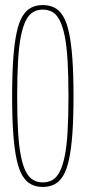

<svg xmlns="http://www.w3.org/2000/svg" viewBox="-20 -730 339 760"><path d="M149 -8Q171 -8 187.5 -17.5Q204 -27 216 -49.5Q228 -72 236 -111Q244 -150 247.5 -208.5Q251 -267 251 -349Q251 -431 247.5 -490Q244 -549 236 -588Q228 -627 216 -650Q204 -673 187.5 -682.5Q171 -692 149 -692Q128 -692 111.5 -682.5Q95 -673 83 -650Q71 -627 63 -588Q55 -549 51.5 -490Q48 -431 48 -349Q48 -267 51.5 -208.5Q55 -150 63 -111Q71 -72 83 -49.5Q95 -27 111.5 -17.5Q128 -8 149 -8ZM149 10Q124 10 104 0Q84 -10 69.5 -33.5Q55 -57 46 -98Q37 -139 32.5 -201Q28 -263 28 -349Q28 -436 32.5 -498Q37 -560 46 -601.5Q55 -643 69.5 -666.5Q84 -690 104 -700Q124 -710 149 -710Q175 -710 195 -700Q215 -690 229.5 -666.5Q244 -643 253 -601.5Q262 -560 266.5 -498Q271 -436 271 -349Q271 -263 266.5 -201Q262 -139 253 -98Q244 -57 229.5 -33.5Q215 -10 195 0Q175 10 149 10Z"/></svg>

Font: Georama ExtraCondensed Thin
Style: Regular
Weight: 100
Width: 2
Designer: Jean-Baptiste Levee
Foundry: Production Type
Version: Version 1.001